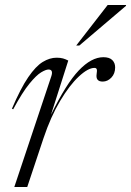

<svg xmlns="http://www.w3.org/2000/svg" viewBox="-20 -752 527 772"><path d="M186.5 -446Q195 -472.5 175 -472.5Q164.5 -472.5 145.2 -461Q126 -449.5 98 -415.2Q70 -381 33 -312.5L28 -315Q63 -397 93.5 -441.5Q124 -486 152 -503Q180 -520 207.5 -520Q223 -520 233.5 -517Q244 -514 254.5 -508.5L185 -290.5Q246 -415.5 296.8 -468.8Q347.5 -522 395.5 -522Q420 -522 431.5 -510.5Q443 -499 443 -481Q443 -456 427.8 -440Q412.5 -424 393 -424Q364 -424 368.5 -454Q371 -469 368.8 -474Q366.5 -479 360 -479Q334 -479 296.8 -444.2Q259.5 -409.5 221.8 -346.2Q184 -283 155 -196.5L89.5 0H37.5ZM286.5 -569 413 -732H487L486.5 -728.5L299 -569Z"/></svg>

Font: Newsreader 72pt Light
Style: Italic
Weight: 300
Italic angle: -17°
Designer: Hugues Gentile
Foundry: Production Type
Version: Version 1.003; ttfautohint (v1.8.3)